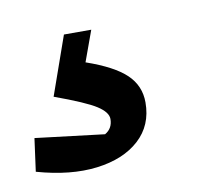

<svg xmlns="http://www.w3.org/2000/svg" viewBox="-91 -63 394 339"><g transform="rotate(-10 106.0 106.5)"><path d="M42 -15H91L71 40Q120 57 141.5 77.5Q163 98 163 128Q163 169 135 194.5Q107 220 59 226Q11 232 -49 215L-41 156L83 171Q97 163 97 146Q97 134 78.5 122Q60 110 5 90Z"/></g></svg>

Font: Piazzolla SemiBold
Style: Italic
Weight: 600
Italic angle: -11.3°
Designer: Juan Pablo del Peral
Foundry: Huerta Tipografica
Version: Version 1.330